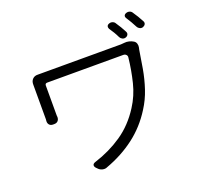

<svg xmlns="http://www.w3.org/2000/svg" viewBox="-149 -1021 1298 1238"><g transform="rotate(-20 500.0 -401.5)"><path d="M713 -823Q724 -827 736 -822.5Q748 -818 753 -808Q777 -773 796 -736Q802 -725 797.5 -715Q793 -705 781 -701Q769 -697 758 -702.5Q747 -708 742 -718Q732 -739 722 -755.5Q712 -772 699 -791Q694 -801 697 -810Q700 -819 713 -823ZM839 -849Q851 -853 862.5 -849Q874 -845 880 -834Q903 -801 924 -761Q930 -750 925.5 -740.5Q921 -731 909 -726Q897 -722 886 -727.5Q875 -733 870 -743Q859 -765 849 -781.5Q839 -798 827 -817Q820 -828 823.5 -836.5Q827 -845 839 -849ZM822 -658Q834 -651 838 -637.5Q842 -624 839 -611Q838 -607 837.5 -604.5Q837 -602 836 -598Q827 -538 815.5 -472.5Q804 -407 783 -343.5Q762 -280 726 -224Q666 -128 579 -62Q492 4 382 44Q368 51 350.5 47Q333 43 322 31L313 22Q303 11 305 1Q307 -9 323 -14Q427 -47 513 -105.5Q599 -164 660 -260Q704 -328 724 -409Q744 -490 753 -574Q755 -585 747.5 -593Q740 -601 728 -601Q696 -601 643 -601Q590 -601 527.5 -601Q465 -601 403 -601Q341 -601 289 -601Q237 -601 206 -601Q191 -601 191 -586Q191 -568 191 -541Q191 -514 191 -484.5Q191 -455 191 -430.5Q191 -406 191 -395Q191 -386 191 -381Q191 -376 192 -370Q192 -354 183 -344Q174 -334 157 -334H149Q133 -334 124 -344Q115 -354 116 -370Q117 -376 117 -381.5Q117 -387 117 -395Q117 -406 117 -434.5Q117 -463 117 -497.5Q117 -532 117 -562.5Q117 -593 117 -609Q117 -619 117 -618Q117 -617 117 -618Q116 -642 130 -656.5Q144 -671 167 -670Q171 -670 187.5 -670Q204 -670 217 -670Q225 -670 262 -670Q299 -670 353.5 -670Q408 -670 468.5 -670Q529 -670 585.5 -670Q642 -670 683 -670Q724 -670 737 -670L762 -672Q776 -674 792.5 -670Q809 -666 822 -658Z"/></g></svg>

Font: Chiron GoRound TC N
Style: Regular
Weight: 350
Designer: Ryoko NISHIZUKA 西塚涼子 (kana, bopomofo & ideographs); Paul D. Hunt (Latin, Greek & Cyrillic); Sandoll Communications 산돌커뮤니
Foundry: Adobe
Version: Version 1.000;hotconv 1.1.1;makeotfexe 2.6.0